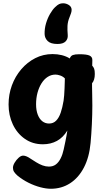

<svg xmlns="http://www.w3.org/2000/svg" viewBox="-20 -888 649 1187"><path d="M33 -242Q33 -304 53.4 -359.9Q73.9 -415.8 111.1 -459.4Q148.3 -503.1 197.8 -528.4Q247.3 -553.7 305.2 -553.7Q334.9 -553.7 362 -547Q389.1 -540.3 411.3 -526.6Q417.1 -542.9 430.8 -547.8Q444.6 -552.7 470.1 -552.7Q516.6 -552.7 534.1 -544.2Q551.7 -535.7 550.9 -515.7L550.1 -482Q558.2 -473.4 562.2 -462.7Q566.1 -451.9 566.1 -430.7Q566.1 -392.9 549.1 -373.1V-352.3Q549.1 -328.3 550 -302.7Q550.9 -277 550.9 -236Q550.9 -182 547.9 -120Q544.9 -58 539.9 -4Q531.9 84 498.9 147.5Q465.9 211 413.3 245Q360.8 279 294.1 279Q265.6 279 229.9 269.7Q194.2 260.4 157.1 242.2Q120 223.9 87.1 196.9Q73.4 184.4 66.8 173.9Q60.1 163.3 60.1 149.4Q60.1 134.8 70.6 117.4Q81 100 95.4 87.1Q109.9 74.1 122.9 74.1Q132.9 74.1 144.4 79Q155.9 83.9 165.9 91.1Q184.9 103.3 204.1 115.3Q223.2 127.2 243 134.6Q262.8 141.9 282.4 141.9Q307.9 141.9 325.2 128.8Q342.6 115.7 354.9 91.3Q367.2 67 374 34.9Q380.6 4.9 384.3 -13.8Q388.1 -32.6 390.9 -47.5Q393.7 -62.4 396.4 -81.1Q370.4 -38 332.2 -17Q293.9 4 245.2 4Q181.7 4 133.7 -29.5Q85.7 -63 59.3 -119Q33 -175 33 -242ZM283.4 -124.3Q309.6 -124.3 327.1 -142.1Q344.6 -159.8 355.4 -191.6Q366.2 -223.3 373.1 -265.6Q375.1 -278.2 376.7 -298.8Q378.3 -319.3 379.1 -341.9Q379.8 -364.4 380.4 -381.7Q381 -398.9 381 -403.3Q368.2 -416 351.8 -421.4Q335.4 -426.9 323.1 -426.9Q297 -426.9 275 -412.8Q253 -398.7 236.9 -373.3Q220.9 -347.9 211.9 -314.7Q203 -281.4 203 -243.4Q203 -206.2 213.4 -179.2Q223.8 -152.1 241.8 -138.2Q259.8 -124.3 283.4 -124.3ZM398.8 -670.9Q400.8 -647.7 385.4 -631.9Q370 -616.1 335.3 -616.1Q293.3 -616.1 274.9 -634.2Q256.6 -652.2 255.8 -677.3Q255 -711.3 264.6 -743.7Q274.2 -776.1 289.7 -802.6Q305.1 -829.1 320.7 -843.8Q335.1 -857.8 345.6 -862.7Q356 -867.7 370 -867.7Q389.1 -867.7 405.9 -856.9Q422.8 -846.1 422.8 -827Q422.8 -817.4 419.2 -806.6Q415.7 -795.7 409.7 -781Q398.7 -754.3 397.3 -728.6Q396 -702.9 398.8 -670.9Z"/></svg>

Font: Playpen Sans Arabic
Style: Regular
Weight: 400
Designer: Azza Alameddine, Laura Meseguer, Veronika Burian, José Scaglione
Foundry: TypeTogether
Version: Version 2.000